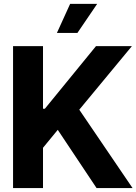

<svg xmlns="http://www.w3.org/2000/svg" viewBox="-20 -964 699 984"><path d="M46.9 0V-727.5H200.4V-406.6H209.8L471.9 -727.5H655.9L386.3 -401.8L659.4 0H475L276 -298.6L200.4 -206.6V0ZM271.7 -795.3 339.5 -944.3H478.1L376.8 -795.3Z"/></svg>

Font: Inter Tight
Style: Regular
Weight: 400
Designer: Rasmus Andersson
Foundry: rsms
Version: Version 3.002